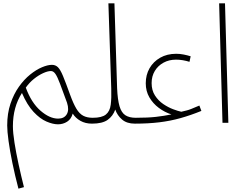

<svg xmlns="http://www.w3.org/2000/svg" viewBox="-20 -733 1461 1146"><path d="M90 393Q69 313 54 240Q39 167 31 108.5Q23 50 23 16Q23 -56 42.5 -114Q62 -172 93 -215.5Q124 -259 160 -288Q196 -317 230.5 -331.5Q265 -346 290 -346Q311 -346 325.5 -332Q340 -318 356 -279.5Q372 -241 399 -166Q418 -114 436 -84Q454 -54 477 -42Q500 -30 533 -30Q552 -30 552 -13Q552 -6 546 -0.5Q540 5 529 5Q490 5 460.5 -11.5Q431 -28 414 -55Q405 -22 380.5 -6.5Q356 9 326 9Q296 9 257.5 -7.5Q219 -24 180.5 -65Q142 -106 111 -178Q57 -94 57 20Q57 59 66.5 119Q76 179 91 248Q106 317 123 384ZM327 -25Q363 -25 378.5 -51Q394 -77 380 -120Q354 -191 338.5 -232.5Q323 -274 311 -291.5Q299 -309 284 -309Q265 -309 237.5 -296.5Q210 -284 182.5 -262Q155 -240 134 -210Q167 -120 221.5 -72.5Q276 -25 327 -25Z M529 5 534 -30Q588 -30 612 -49.5Q636 -69 641 -108.5Q646 -148 644 -205L627 -713H663L679 -207Q682 -137 693.5 -98.5Q705 -60 728.5 -45Q752 -30 790 -30Q808 -30 808 -13Q808 -6 802 -0.5Q796 5 785 5Q737 5 708.5 -19.5Q680 -44 668 -79Q654 -40 622.5 -17.5Q591 5 529 5Z M785 5 790 -30Q863 -30 911 -35.5Q959 -41 1003 -50Q963 -63 928 -89Q893 -115 871.5 -152Q850 -189 850 -236Q850 -286 872.5 -325.5Q895 -365 936 -388.5Q977 -412 1032 -412Q1054 -412 1076.5 -407.5Q1099 -403 1118 -397L1111 -364Q1092 -370 1071.5 -373.5Q1051 -377 1031 -377Q989 -377 956 -359Q923 -341 904 -309.5Q885 -278 885 -237Q885 -194 905 -163Q925 -132 954.5 -112Q984 -92 1013.5 -81Q1043 -70 1062 -66Q1083 -71 1095 -74Q1107 -77 1122 -83Q1137 -89 1170 -103L1182 -71Q1118 -45 1057.5 -28Q997 -11 931 -3Q865 5 785 5Z M1308 0 1288 -713H1323L1343 0Z"/></svg>

Font: Noto Sans Arabic SemCond ExtLt
Style: Regular
Weight: 200
Width: 4
Designer: Monotype Design Team, Nadine Chahine, Nizar Qandah and Khaled Hosny
Foundry: Monotype Imaging Inc.
Version: Version 2.012; ttfautohint (v1.8.4.7-5d5b)